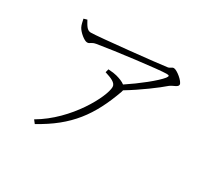

<svg xmlns="http://www.w3.org/2000/svg" viewBox="-143 -921 1285 1186"><g transform="rotate(30 500.0 -328.5)"><path d="M435 -460C479 -446 518 -432 518 -402C518 -334 398 -103 198 13L216 36C416 -74 508 -201 581 -405L584 -417C677 -473 773 -545 814 -581C836 -599 870 -603 870 -622C870 -644 810 -693 788 -693C774 -693 767 -680 752 -678C700 -670 286 -626 233 -626C205 -626 192 -655 175 -685L151 -678C156 -658 158 -640 167 -623C181 -597 223 -562 243 -562C265 -562 260 -576 299 -583C417 -603 714 -640 765 -640C786 -640 789 -636 776 -618C744 -578 651 -504 566 -448C551 -460 528 -469 502 -476C487 -480 472 -482 441 -484Z"/></g></svg>

Font: Noto Serif CJK SC ExtraLight
Style: Regular
Weight: 200
Designer: Ryoko NISHIZUKA 西塚涼子 (kana & ideographs); Frank Grießhammer (Latin, Greek & Cyrillic); Wenlong ZHANG 张文龙 (bopomofo); San
Foundry: Adobe
Version: Version 2.001;hotconv 1.1.0;makeotfexe 2.6.0